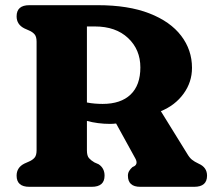

<svg xmlns="http://www.w3.org/2000/svg" viewBox="-20 -720 833 740"><path d="M720 -458.5Q720 -403.5 687.5 -358.8Q655 -314 600 -291.5L700.5 -129Q710 -112.5 719.5 -104.8Q729 -97 746 -89Q778 -75 778 -43Q778 0 728.5 0H520.5Q473 0 473 -43Q473 -53 477.8 -61Q482.5 -69 490.5 -76L498.5 -80Q512.5 -89.5 501.5 -109.5L427.5 -244Q416 -242.5 404 -242.5Q380.5 -242.5 357.8 -245.5Q335 -248.5 315 -254V-140.5Q315 -119.5 323 -110.5Q331 -101.5 344 -94L360 -87Q383 -72 383 -43Q383 0 333.5 0H93Q44 0 44 -43Q44 -74.5 74 -89.5L92 -97.5Q105 -103 113 -112Q121 -121 121 -140.5V-559.5Q121 -579 113 -588Q105 -597 92 -602.5L74 -610.5Q44 -625.5 44 -657Q44 -700 93 -700H357Q474.5 -700 555.5 -668.5Q636.5 -637 678.2 -582.2Q720 -527.5 720 -458.5ZM315 -618V-325Q330 -322 345.2 -320.8Q360.5 -319.5 375.5 -319.5Q445.5 -319.5 483.2 -355.5Q521 -391.5 521 -460Q521 -529 473.5 -573.5Q426 -618 346 -618Z"/></svg>

Font: Fraunces 9pt S100
Style: Bold
Weight: 700
Version: Version 1.000; ttfautohint (v1.8.3)